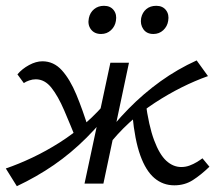

<svg xmlns="http://www.w3.org/2000/svg" viewBox="-22 -632 741 661"><path d="M36 9 -2 -52Q42 -67 89.5 -89.5Q137 -112 183.5 -141.5Q230 -171 273 -208.5Q316 -246 353 -292L376 -275Q329 -211 276 -158Q223 -105 163.5 -64Q104 -23 36 9ZM245 -141Q220 -203 199 -252Q178 -301 155 -330Q132 -359 101 -359Q90 -359 78.5 -355Q67 -351 60 -346L38 -376Q54 -395 78 -408Q102 -421 124 -421Q163 -421 191 -390Q219 -359 241 -306Q263 -253 283 -188ZM269 0 358 -416H422L334 0ZM345 -124 321 -140Q369 -205 420.5 -257.5Q472 -310 530.5 -352Q589 -394 655 -424L694 -370Q649 -354 603 -331Q557 -308 511 -278Q465 -248 423 -209.5Q381 -171 345 -124ZM578 6Q539 6 509.5 -19Q480 -44 461 -97Q442 -150 434 -235L479 -282Q490 -199 508.5 -149.5Q527 -100 550.5 -78.5Q574 -57 602 -57Q617 -57 630.5 -62Q644 -67 655.5 -74Q667 -81 675 -87L699 -58Q670 -30 642 -12Q614 6 578 6ZM326 -515Q303 -515 291 -531Q279 -547 284 -570Q288 -589 302 -600.5Q316 -612 336 -612Q358 -612 369.5 -597Q381 -582 377 -560Q374 -541 360 -528Q346 -515 326 -515ZM506 -515Q483 -515 471.5 -531.5Q460 -548 464 -570Q468 -589 481.5 -600.5Q495 -612 516 -612Q538 -612 549.5 -597Q561 -582 557 -560Q554 -541 540 -528Q526 -515 506 -515Z"/></svg>

Font: Ysabeau Office Medium
Style: Italic
Weight: 500
Italic angle: -12°
Designer: Christian Thalmann (Catharsis Fonts)
Version: Version 2.001;gftools[0.9.30]; featfreeze: tnum,lnum,ss02